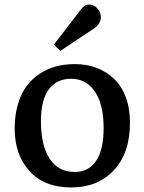

<svg xmlns="http://www.w3.org/2000/svg" viewBox="-20 -802 629 836"><path d="M242.2 -580.1 214.8 -607.9 326.2 -752.9Q338.9 -769.5 346.9 -775.9Q355 -782.2 365.2 -782.2Q389.2 -782.2 404.1 -765.4Q418.9 -748.5 418.9 -728Q418.9 -695.3 382.8 -673.8ZM291 14.2Q172.9 14.2 108.4 -57.1Q43.9 -128.4 43.9 -242.2Q43.9 -300.8 58.1 -348.4Q72.3 -396 96.4 -428Q120.6 -460 154.1 -481.7Q187.5 -503.4 225.1 -513.2Q262.7 -522.9 305.2 -522.9Q356.9 -522.9 400.4 -506.6Q443.8 -490.2 476.6 -459Q509.3 -427.7 527.6 -378.9Q545.9 -330.1 545.9 -268.1Q545.9 -134.8 475.3 -60.3Q404.8 14.2 291 14.2ZM305.2 -53.2Q366.2 -53.2 398.7 -101.8Q431.2 -150.4 431.2 -244.1Q431.2 -347.7 393.3 -403.3Q355.5 -459 289.1 -459Q227.5 -459 192.9 -413.6Q158.2 -368.2 158.2 -272.9Q158.2 -169.4 196 -111.3Q233.9 -53.2 305.2 -53.2Z"/></svg>

Font: Literata Book Medium
Style: Regular
Weight: 500
Designer: Latin by Veronika Burian and Jose Scaglione. Greek by Irene Vlachou. Cyrillic by Vera Evstafieva
Foundry: TypeTogether
Version: Version 2.003;PS 002.003;hotconv 1.0.88;makeotf.lib2.5.64775